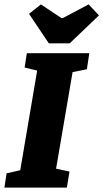

<svg xmlns="http://www.w3.org/2000/svg" viewBox="-39 -853 470 873"><path d="M291 -525 216 -86 277 -73 265 0H-19L-9 -65L53 -79L130 -532L73 -546L83 -611H367L356 -538ZM93 -790 147 -833 240 -771H247L364 -833L411 -783L278 -656H183Z"/></svg>

Font: Grenze ExtraBold
Style: Italic
Weight: 800
Italic angle: -10°
Designer: Renata Polastri
Foundry: Omnibus-Type
Version: Version 1.002; ttfautohint (v1.8)